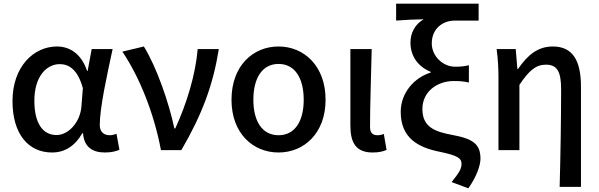

<svg xmlns="http://www.w3.org/2000/svg" viewBox="-20 -817 3261 1045"><path d="M263 13C332 13 388 -22 428 -92H432C437 -18 482 13 551 13C587 13 613 6 630 -2L614 -89C602 -84 589 -81 577 -81C546 -81 523 -99 523 -136C523 -231 563 -411 593 -550H479L457 -431H454C422 -527 357 -564 290 -564C163 -564 48 -454 48 -267C48 -87 135 13 263 13ZM288 -82C212 -82 167 -147 167 -269C167 -403 235 -468 305 -468C354 -468 403 -440 431 -337L423 -236C416 -152 353 -82 288 -82Z M856 0H967C1082 -197 1140 -357 1171 -550H1056C1044 -409 996 -253 934 -118H929C900 -256 833 -451 763 -564L646 -536C739 -398 818 -202 856 0Z M1496 13C1634 13 1752 -91 1752 -274C1752 -459 1634 -564 1496 -564C1357 -564 1240 -459 1240 -274C1240 -91 1357 13 1496 13ZM1496 -81C1407 -81 1359 -157 1359 -274C1359 -392 1407 -469 1496 -469C1585 -469 1633 -392 1633 -274C1633 -157 1585 -81 1496 -81Z M2008 13C2044 13 2065 7 2084 -1L2069 -88C2057 -83 2045 -81 2035 -81C2009 -81 1994 -93 1994 -126C1994 -246 2000 -407 2003 -550H1887V-133C1887 -41 1917 13 2008 13Z M2529 208C2575 143 2595 82 2595 47C2595 -31 2557 -61 2445 -82C2345 -100 2279 -126 2279 -224C2279 -319 2361 -376 2449 -376C2478 -376 2501 -375 2532 -368V-462C2502 -455 2486 -454 2456 -454C2392 -454 2330 -510 2330 -581C2330 -659 2387 -705 2456 -705H2585V-797H2136V-705C2202 -710 2231 -711 2286 -712C2240 -686 2214 -639 2214 -585C2214 -509 2258 -453 2324 -426V-422C2236 -395 2161 -313 2161 -208C2161 -65 2257 -14 2373 9C2468 29 2492 43 2492 75C2492 105 2475 127 2438 174Z M3026 200H3142V-346C3142 -486 3098 -564 2989 -564C2909 -564 2853 -520 2799 -441H2796L2787 -550H2683C2691 -492 2693 -438 2693 -394V0H2807V-355C2861 -436 2898 -465 2952 -465C3012 -465 3034 -427 3034 -332C3034 -183 3031 23 3026 200Z"/></svg>

Font: Noto Sans CJK JP Medium
Style: Regular
Weight: 500
Designer: Ryoko NISHIZUKA (kana & ideographs); Paul D. Hunt (Latin, Greek & Cyrillic); Wenlong ZHANG (bopomofo); Sandoll Communica
Foundry: Adobe Systems Incorporated
Version: Version 1.004;PS 1.004;hotconv 1.0.82;makeotf.lib2.5.63406